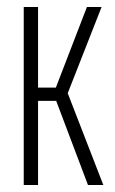

<svg xmlns="http://www.w3.org/2000/svg" viewBox="-20 -530 328 550"><path d="M48 0V-510H89V-279H140L229 -510H271L174 -263L276 0H232L141 -241H89V0Z"/></svg>

Font: Saira Ultra Condensed ExLight
Style: Regular
Weight: 200
Width: 1
Designer: Hector Gatti with collaboration of the Omnibus-Type team
Foundry: Omnibus-Type
Version: Version 1.001; ttfautohint (v1.8)